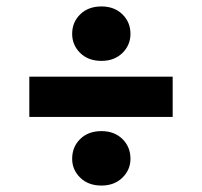

<svg xmlns="http://www.w3.org/2000/svg" viewBox="-20 -590 628 596"><path d="M71 -227V-352H516V-227ZM295 -14Q254 -14 229 -38.5Q204 -63 204 -97Q204 -134 229 -158.5Q254 -183 295 -183Q335 -183 360 -158.5Q385 -134 385 -97Q385 -63 360 -38.5Q335 -14 295 -14ZM295 -401Q254 -401 229 -425.5Q204 -450 204 -485Q204 -521 229 -545.5Q254 -570 295 -570Q335 -570 360 -545.5Q385 -521 385 -485Q385 -450 360 -425.5Q335 -401 295 -401Z"/></svg>

Font: DM Sans 18pt Black
Style: Regular
Weight: 900
Designer: Colophon Foundry, Jonny Pinhorn
Foundry: Colophon Foundry
Version: Version 4.004;gftools[0.9.30]